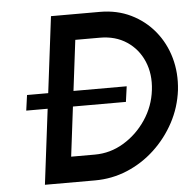

<svg xmlns="http://www.w3.org/2000/svg" viewBox="-51 -755 820 806"><g transform="rotate(-5 359.0 -351.5)"><path d="M697 -347Q688 -275 654.5 -212.5Q621 -150 569.5 -102Q518 -54 453.5 -27Q389 0 317 0H106L193 -703H399Q471 -703 529.5 -674.5Q588 -646 628.5 -596.5Q669 -547 687 -483Q705 -419 697 -347ZM588 -357Q596 -424 573 -478Q550 -532 502.5 -563.5Q455 -595 390 -595H286L226 -108H326Q391 -108 447.5 -142Q504 -176 542 -232.5Q580 -289 588 -357ZM475 -317H55L64 -382H484Z"/></g></svg>

Font: Kulim Park SemiBold
Style: Italic
Weight: 600
Italic angle: -8°
Designer: Noponies / Dale Sattler
Foundry: Noponies
Version: Version 1.000; ttfautohint (v1.8.3)